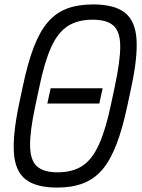

<svg xmlns="http://www.w3.org/2000/svg" viewBox="-20 -834 640 868"><path d="M194 -366 209 -435H444L429 -366ZM238 14Q144 14 96.5 -22.5Q49 -59 43 -141.5Q37 -224 66 -363L83 -443Q105 -548 132 -619Q159 -690 195.5 -733Q232 -776 282.5 -795Q333 -814 401 -814Q496 -814 543.5 -777.5Q591 -741 597 -658.5Q603 -576 573 -437L556 -357Q534 -253 506.5 -181.5Q479 -110 443 -67.5Q407 -25 356.5 -5.5Q306 14 238 14ZM240 -55Q307 -55 351.5 -83.5Q396 -112 427 -180Q458 -248 482 -363L499 -443Q524 -560 523.5 -625.5Q523 -691 493 -718Q463 -745 399 -745Q332 -745 287 -716.5Q242 -688 211.5 -621Q181 -554 157 -437L140 -357Q115 -241 116 -175Q117 -109 147 -82Q177 -55 240 -55Z"/></svg>

Font: Victor Mono
Style: Italic
Weight: 400
Italic angle: -12°
Monospace: yes
Designer: Rune Bjørnerås
Version: Version 1.561;gftools[0.9.30]